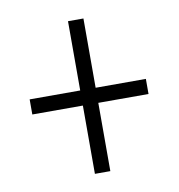

<svg xmlns="http://www.w3.org/2000/svg" viewBox="-60 -642 536 576"><g transform="rotate(-10 207.5 -353.5)"><path d="M231 -375V-586H184V-375H30V-329H184V-121H231V-329H384V-375Z"/></g></svg>

Font: Noto Sans Thai Looped ExtraCondensed Light
Style: Regular
Weight: 300
Width: 2
Designer: Sasikarn Vongin, Ben Mitchell
Foundry: The Fontpad Ltd
Version: Version 1.001